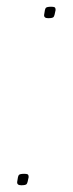

<svg xmlns="http://www.w3.org/2000/svg" viewBox="-20 -550 218 570"><path d="M31 -10Q33 -27 36 -30.5Q39 -34 52 -34Q59 -34 62 -32.5Q65 -31 65 -24Q62 -7 59 -3.5Q56 0 43 0Q30 0 31 -10ZM111 -506Q113 -523 116 -526.5Q119 -530 132 -530Q139 -530 142 -528.5Q145 -527 145 -520Q142 -503 139 -499.5Q136 -496 123 -496Q110 -496 111 -506Z"/></svg>

Font: Georama Extended Thin
Style: Italic
Weight: 100
Width: 7
Italic angle: -9°
Designer: Jean-Baptiste Levee
Foundry: Production Type
Version: Version 1.000